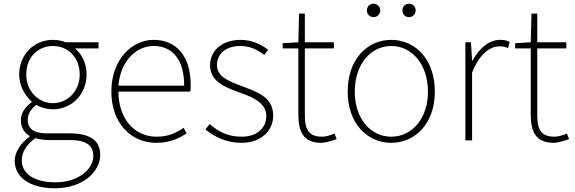

<svg xmlns="http://www.w3.org/2000/svg" viewBox="-20 -754 3087 1031"><path d="M275 257C423 257 518 169 518 79C518 -1 465 -38 349 -38H232C151 -38 129 -71 129 -111C129 -147 151 -172 175 -191C199 -176 234 -167 264 -167C366 -167 445 -249 445 -354C445 -414 420 -463 383 -494H509V-527H333C318 -533 294 -540 264 -540C163 -540 83 -461 83 -354C83 -290 117 -238 150 -209V-205C127 -189 92 -156 92 -108C92 -68 112 -40 139 -24V-20C90 15 59 64 59 110C59 198 141 257 275 257ZM264 -200C188 -200 121 -263 121 -354C121 -449 186 -507 264 -507C343 -507 408 -448 408 -354C408 -263 341 -200 264 -200ZM277 225C162 225 97 177 97 107C97 68 118 24 170 -12C199 -4 227 -2 234 -2H354C437 -2 481 22 481 84C481 153 403 225 277 225Z M819 13C897 13 942 -13 982 -37L966 -68C926 -39 881 -20 821 -20C697 -20 616 -122 616 -262H1002C1004 -274 1004 -286 1004 -297C1004 -453 927 -540 805 -540C688 -540 578 -434 578 -262C578 -90 686 13 819 13ZM616 -294C627 -427 711 -507 805 -507C904 -507 969 -437 969 -294Z M1275 13C1386 13 1447 -55 1447 -133C1447 -236 1356 -262 1272 -294C1209 -318 1145 -342 1145 -405C1145 -457 1184 -507 1271 -507C1326 -507 1364 -485 1399 -459L1420 -486C1382 -518 1326 -540 1274 -540C1165 -540 1108 -476 1108 -403C1108 -312 1198 -282 1278 -253C1340 -231 1410 -200 1410 -131C1410 -71 1365 -20 1277 -20C1199 -20 1150 -50 1106 -88L1083 -59C1130 -20 1196 13 1275 13Z M1498 -522V-494H1582V-140C1582 -48 1608 13 1706 13C1724 13 1757 4 1788 -7L1776 -37C1757 -28 1729 -20 1709 -20C1632 -20 1617 -67 1617 -135V-494H1773V-527H1617V-681H1586L1582 -527Z M2081 13C2207 13 2315 -88 2315 -262C2315 -439 2207 -540 2081 -540C1955 -540 1847 -439 1847 -262C1847 -88 1955 13 2081 13ZM2081 -20C1969 -20 1885 -118 1885 -262C1885 -407 1969 -507 2081 -507C2193 -507 2278 -407 2278 -262C2278 -118 2193 -20 2081 -20ZM1986 -662C2006 -662 2022 -678 2022 -698C2022 -718 2006 -734 1986 -734C1965 -734 1950 -718 1950 -698C1950 -678 1965 -662 1986 -662ZM2176 -662C2197 -662 2212 -678 2212 -698C2212 -718 2197 -734 2176 -734C2155 -734 2141 -718 2141 -698C2141 -678 2155 -662 2176 -662Z M2479 0H2515V-364C2556 -468 2614 -505 2661 -505C2682 -505 2691 -503 2708 -496L2717 -529C2699 -538 2684 -540 2666 -540C2603 -540 2552 -492 2517 -428H2515L2509 -527H2479Z M2746 -522V-494H2830V-140C2830 -48 2856 13 2954 13C2972 13 3005 4 3036 -7L3024 -37C3005 -28 2977 -20 2957 -20C2880 -20 2865 -67 2865 -135V-494H3021V-527H2865V-681H2834L2830 -527Z"/></svg>

Font: Kinto Sans Thin
Style: Regular
Weight: 100
Designer: Authors: Ryoko NISHIZUKA  (kana & ideographs); Paul D. Hunt (Latin, Greek & Cyrillic); Wenlong ZHANG  (bopomofo); Sandol
Foundry: Adobe Systems Incorporated, ookami Inc.
Version: Version 0.001